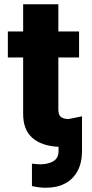

<svg xmlns="http://www.w3.org/2000/svg" viewBox="-20 -677 427 895"><path d="M348.6 -409.2H252V-166Q252 -142.1 263.2 -132.6Q274.4 -123 296.9 -122.1H299.8L362.3 -134.8V26.4Q362.3 80.6 342 119.1Q321.8 157.7 283.9 178Q246.1 198.2 194.3 198.2Q165 198.2 128.9 190.4V85.9L138.7 86.9Q156.2 88.9 168.9 88.9Q202.6 88.9 227.8 75Q252.9 61 252.9 26.4V7.3Q172.9 3.4 130.1 -34.9Q87.4 -73.2 87.9 -147.5V-409.2H16.6V-530.3H87.9V-657.2H252V-530.3H348.6Z"/></svg>

Font: Pretendard Std ExtraBold
Style: Regular
Weight: 800
Designer: Base glyphs from Inter by Rasmus Andersson; Hangeul glyphs from Noto Sans CJK(Source Han Sans) by Jang Soo-young and Kan
Foundry: Kil Hyung-jin
Version: Version 1.309